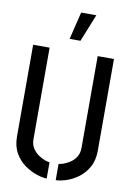

<svg xmlns="http://www.w3.org/2000/svg" viewBox="-99 -979 719 1046"><g transform="rotate(10 260.0 -456.5)"><path d="M226 -766 263 -918H347L286 -766ZM235 5Q213 5 179.5 -6Q146 -17 113 -40Q80 -63 58 -101Q36 -139 36 -193V-700H127V-193Q127 -164 140.5 -143.5Q154 -123 173 -110Q192 -97 209.5 -91Q227 -85 235 -85ZM285 5V-85Q294 -85 311.5 -91Q329 -97 348 -109.5Q367 -122 380 -142.5Q393 -163 393 -193V-700H483V-193Q483 -139 461.5 -101Q440 -63 407.5 -39.5Q375 -16 341.5 -5.5Q308 5 285 5Z"/></g></svg>

Font: Stick No Bills ExtraLight Medium
Style: Regular
Weight: 500
Version: Version 2.000